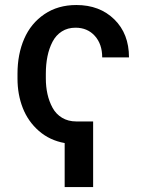

<svg xmlns="http://www.w3.org/2000/svg" viewBox="-20 -573 591 777"><path d="M356.9 -81.5V184.1H241.7V5.9Q181.2 -4.9 137.5 -43Q93.8 -81.1 72.3 -135.7Q50.8 -190.4 50.8 -255.4V-274.4Q50.8 -353.5 77.9 -416Q105 -478.5 159.7 -515.6Q214.4 -552.7 289.1 -552.7Q383.3 -552.7 442.6 -494.6Q502 -436.5 502 -340.8H393.6Q393.6 -394.5 363.8 -427.7Q334 -460.9 285.6 -460.9Q253.9 -460.9 230.2 -445.8Q206.5 -430.7 192.6 -404.1Q178.7 -377.4 172.1 -345Q165.5 -312.5 165.5 -274.4V-255.4Q165.5 -222.2 172.1 -192.4Q178.7 -162.6 192.6 -137Q206.5 -111.3 231.2 -96.4Q255.9 -81.5 289.1 -81.5Z"/></svg>

Font: Karasuma Gothic
Style: Regular
Weight: 500
Designer: Rasmus Andersson / Ryoko Nishizuka
Foundry: Genbu
Version: Version 1.00